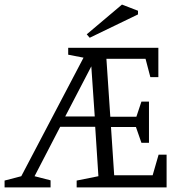

<svg xmlns="http://www.w3.org/2000/svg" viewBox="-65 -819 798 839"><path d="M-45 0V-30L28 -49L300 -567L233 -580V-610H627V-482H592L571 -562H400L417 -309H531L553 -375H586V-195H553L529 -264H420L434 -53H602L628 -143H663V0H270V-30L365 -49L351 -265H198L86 -49L156 -31V0ZM220 -310H349L334 -529ZM327 -654 314 -669 468 -799 538 -772V-756Z"/></svg>

Font: Manuale Light
Style: Regular
Weight: 300
Designer: Eduardo Tunni / Pablo Cosgaya
Foundry: Eduardo Tunni / Pablo Cosgaya
Version: Version 1.002